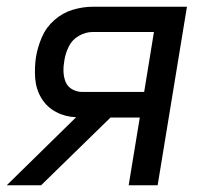

<svg xmlns="http://www.w3.org/2000/svg" viewBox="-28 -550 624 570"><path d="M-8 0H94L300 -201H387L354 0H440L527 -530H247Q218 -530 188 -521Q158 -512 133.5 -490.5Q109 -469 96.5 -440Q84 -411 79 -382Q74 -349 76.5 -317Q79 -285 95 -258.5Q111 -232 138.5 -217.5Q166 -203 198 -202ZM217 -277Q201 -277 187 -284.5Q173 -292 167 -306.5Q161 -321 160.5 -337.5Q160 -354 163 -370Q166 -391 176 -411.5Q186 -432 206 -443.5Q226 -455 247 -455H429L400 -277Z"/></svg>

Font: Iosevka Sparkle Oblique
Style: Regular
Weight: 400
Italic angle: -9°
Designer: Belleve Invis
Foundry: Belleve Invis
Version: Version 4.5.0; ttfautohint (v1.8.3)